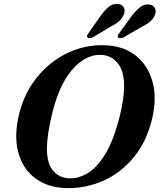

<svg xmlns="http://www.w3.org/2000/svg" viewBox="-20 -943 814 976"><path d="M510 -713Q603.5 -711 666.8 -662.8Q730 -614.5 754.2 -531.5Q778.5 -448.5 754 -342.5Q726.5 -224.5 660.5 -144.2Q594.5 -64 504.2 -24Q414 16 314 13Q220 10 156.8 -38.5Q93.5 -87 71.8 -172.8Q50 -258.5 79.5 -373Q99 -448 139.8 -511Q180.5 -574 237.8 -620Q295 -666 364.2 -690.5Q433.5 -715 510 -713ZM332 -36.5Q378.5 -34.5 426 -63Q473.5 -91.5 515.5 -160.5Q557.5 -229.5 587.5 -348Q600 -397.5 605.5 -437.2Q611 -477 611 -508.5Q610 -584.5 577.5 -622.8Q545 -661 496.5 -664Q448.5 -667 400.2 -636.2Q352 -605.5 311.5 -538.8Q271 -472 245.5 -366.5Q231.5 -310.5 225.2 -266.8Q219 -223 218.5 -190.5Q218 -112.5 249.5 -75.5Q281 -38.5 332 -36.5ZM491.5 -862.5Q512 -891.5 532.8 -908.2Q553.5 -925 578.5 -923Q600 -921 608.8 -905.8Q617.5 -890.5 610 -871Q602.5 -850.5 585.5 -835.5Q568.5 -820.5 541.5 -807L452 -753.5Q444.5 -749.5 436.8 -748.8Q429 -748 425 -752.5Q421 -757 423.2 -763Q425.5 -769 431.5 -776.5ZM650 -862.5Q672 -891 693 -907.2Q714 -923.5 739 -920Q759.5 -917 767.5 -901.5Q775.5 -886 767 -866Q759 -846 741.5 -831.8Q724 -817.5 696.5 -804.5L607 -752.5Q598.5 -749 591 -748.8Q583.5 -748.5 580 -753Q576.5 -757.5 579.2 -763.8Q582 -770 588 -777Z"/></svg>

Font: Fraunces 9pt SemiBold
Style: Italic
Weight: 600
Italic angle: -16°
Version: Version 1.000;[b76b70a41]